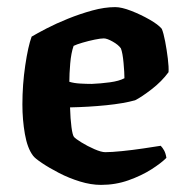

<svg xmlns="http://www.w3.org/2000/svg" viewBox="-20 -520 517 540"><path d="M264 0Q236 0 205 -9.5Q174 -19 146 -33.5Q118 -48 98 -61.5Q78 -75 73 -82Q57 -103 50 -143Q43 -183 43 -226Q43 -282 51 -336Q59 -390 69 -417Q84 -426 111 -440Q138 -454 171.5 -467.5Q205 -481 239.5 -490.5Q274 -500 304 -500Q322 -500 349 -489.5Q376 -479 400.5 -465Q425 -451 435 -439Q440 -427 444.5 -403.5Q449 -380 452 -355.5Q455 -331 454 -317Q435 -291 406.5 -269Q378 -247 360 -238Q328 -229 278.5 -224Q229 -219 177 -218Q178 -185 181 -162.5Q184 -140 188 -135Q192 -130 209 -119.5Q226 -109 245.5 -100.5Q265 -92 276 -92Q293 -92 323 -95Q353 -98 383 -102.5Q413 -107 432 -110Q437 -105 441.5 -97Q446 -89 448 -76Q433 -61 405.5 -43.5Q378 -26 341.5 -13Q305 0 264 0ZM238 -284Q263 -285 289 -288.5Q315 -292 330 -300Q330 -315 327.5 -343Q325 -371 320 -384Q313 -394 297 -403Q281 -412 272 -412Q263 -412 246 -408.5Q229 -405 212 -400Q195 -395 187 -391Q180 -371 177.5 -341.5Q175 -312 175 -290Q188 -286 205.5 -285Q223 -284 238 -284Z"/></svg>

Font: Texturina
Style: Bold
Weight: 700
Designer: Guillermo Torres Carreño
Foundry: Omnibus-Type
Version: Version 1.002; ttfautohint (v1.8.3)